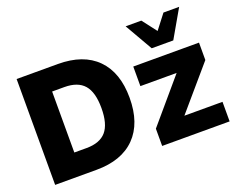

<svg xmlns="http://www.w3.org/2000/svg" viewBox="-124 -1011 1491 1225"><g transform="rotate(-20 621.0 -398.5)"><path d="M57.6 -718.8H337.9Q509.8 -718.8 602.1 -625.5Q694.3 -532.2 694.3 -360.4Q694.3 -187.5 602.1 -93.8Q509.8 0 337.9 0H57.6ZM326.2 -152.3Q417 -152.3 460 -202.1Q502.9 -252 502.9 -360.4Q502.9 -467.8 460 -517.1Q417 -566.4 326.2 -566.4H243.2V-152.3ZM784.2 -117.2 1030.3 -406.2H784.2V-539.1H1230.5V-420.9L983.4 -132.8H1242.2V0H784.2ZM826.2 -796.9H932.6L1007.8 -699.2L1083 -796.9H1189.5L1081.1 -608.4H934.6Z"/></g></svg>

Font: Min Sans Black
Style: Regular
Weight: 900
Designer: Jinseong-Kim, NotoSansCJK, Nunito
Foundry: Jinseong-Kim
Version: Version 1.000